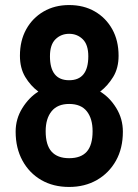

<svg xmlns="http://www.w3.org/2000/svg" viewBox="-20 -731 548 761"><path d="M254 10Q191 10 143.5 -17.5Q96 -45 69 -94.5Q42 -144 42 -209Q42 -260 68.5 -302.5Q95 -345 132 -368Q101 -391 80 -426Q59 -461 59 -510Q59 -570 84 -615Q109 -660 153 -685.5Q197 -711 254 -711Q312 -711 356 -685.5Q400 -660 425 -615Q450 -570 450 -510Q450 -461 428.5 -426Q407 -391 377 -368Q415 -345 441 -302.5Q467 -260 467 -209Q467 -143 439.5 -94Q412 -45 364 -17.5Q316 10 254 10ZM254 -104Q301 -104 324 -130Q347 -156 347 -211Q347 -261 324 -290Q301 -319 254 -319Q208 -319 184.5 -290Q161 -261 161 -211Q161 -156 184.5 -130Q208 -104 254 -104ZM254 -413Q330 -413 330 -508Q330 -554 308 -575.5Q286 -597 254 -597Q222 -597 200 -575.5Q178 -554 178 -508Q178 -413 254 -413Z"/></svg>

Font: Zen Kaku Gothic Antique Black
Style: Regular
Weight: 900
Designer: Yoshimichi Ohira
Foundry: Positype
Version: Version 1.001